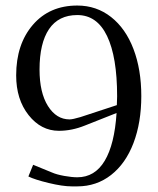

<svg xmlns="http://www.w3.org/2000/svg" viewBox="-20 -662 569 690"><path d="M399.9 -284.2Q399.9 -289.1 400.4 -299.6Q400.9 -310.1 400.9 -315.9Q400.9 -457.5 364.7 -532.7Q328.6 -607.9 257.8 -607.9Q190.4 -607.9 156.2 -557.4Q122.1 -506.8 122.1 -412.1Q122.1 -329.1 152.3 -281Q182.6 -232.9 230 -232.9Q241.2 -232.9 269 -241.2ZM398.9 -255.9 285.2 -210.9Q238.3 -191.9 191.9 -191.9Q127.4 -191.9 82.8 -248.3Q38.1 -304.7 38.1 -391.1Q38.1 -502.9 97.9 -572.5Q157.7 -642.1 257.8 -642.1Q326.7 -642.1 379.2 -600.8Q431.6 -559.6 459.7 -485.8Q487.8 -412.1 487.8 -316.9Q487.8 -221.7 459.7 -147.9Q431.6 -74.2 379.2 -33.2Q326.7 7.8 257.8 7.8H237.8Q205.1 7.8 154.8 -4.4Q104.5 -16.6 82 -27.8L99.1 -69.8L167 -42Q183.6 -34.7 210.9 -29.8Q238.3 -24.9 257.8 -24.9Q320.8 -24.9 356.2 -84Q391.6 -143.1 398.9 -255.9Z"/></svg>

Font: Resagokr
Style: Regular
Weight: 500
Designer: gluk
Foundry: gluk
Version: Version 0.95